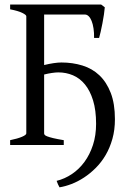

<svg xmlns="http://www.w3.org/2000/svg" viewBox="-20 -635 568 841"><path d="M483.4 -112.8Q483.4 -65.9 472.4 -26.9Q461.4 12.2 442.9 43.9Q424.3 75.7 399.7 100.3Q375 125 348.1 142.6Q321.3 160.2 293.5 170.9Q265.6 181.6 240.7 185.5Q237.3 180.2 234.1 172.6Q231 165 228 157.2Q263.7 148.4 295.2 127.2Q326.7 106 350.1 74Q373.5 42 387.2 0Q400.9 -42 400.9 -92.8Q400.9 -152.3 387.7 -195.1Q374.5 -237.8 352.1 -265.1Q329.6 -292.5 299.6 -305.2Q269.5 -317.9 235.8 -317.9Q223.1 -317.9 207 -315.4Q190.9 -313 173.3 -308.6V-50.8Q173.3 -47.4 175.8 -44.2Q178.2 -41 187 -37.6Q195.8 -34.2 212.9 -30Q230 -25.9 259.3 -21V0H24.4V-21Q57.6 -27.8 76.4 -35.9Q95.2 -43.9 95.2 -50.8V-564Q95.2 -569.8 77.4 -578.6Q59.6 -587.4 24.4 -594.2V-615.2H422.9L439 -603Q438 -590.3 435.3 -571.5Q432.6 -552.7 428.7 -533Q424.8 -513.2 420.9 -495.6Q417 -478 414.1 -468.8H392.1Q392.6 -491.7 389.6 -510.7Q386.7 -529.8 381.3 -543.2Q376 -556.6 368.4 -564Q360.8 -571.3 352.1 -571.3H173.3V-350.1Q195.3 -355.5 214.8 -358.4Q234.4 -361.3 249 -361.3Q297.9 -361.3 340.8 -348.1Q383.8 -335 415.3 -305.2Q446.8 -275.4 465.1 -228Q483.4 -180.7 483.4 -112.8Z"/></svg>

Font: Noto Serif Devanagari
Style: Bold
Weight: 700
Designer: Monotype Design Team
Foundry: Monotype Imaging Inc.
Version: Version 1.01